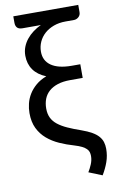

<svg xmlns="http://www.w3.org/2000/svg" viewBox="-97 -767 589 984"><g transform="rotate(-10 198.0 -275.0)"><path d="M383.5 -679Q383.5 -663 372.5 -653.5Q361.5 -644 348.5 -644H304.5Q270.5 -644 242.8 -633.8Q215 -623.5 195.2 -606Q175.5 -588.5 164.5 -564.5Q153.5 -540.5 153.5 -513Q153.5 -466 190.2 -440.5Q227 -415 297 -415H341V-344H275.5Q238 -344 210.5 -335Q183 -326 165 -310Q147 -294 138.2 -271.5Q129.5 -249 129.5 -221.5Q129.5 -193.5 139.5 -173Q149.5 -152.5 169.5 -136.8Q189.5 -121 218.8 -107.8Q248 -94.5 287 -81Q319.5 -69.5 340.8 -57.2Q362 -45 374.2 -31Q386.5 -17 391.5 -0.8Q396.5 15.5 396.5 34.5Q396.5 70.5 385.2 102.2Q374 134 355 165.5L285.5 137.5Q295.5 121.5 304.5 100.2Q313.5 79 313.5 57.5Q313.5 47 310.8 37.5Q308 28 299.8 19.8Q291.5 11.5 276.8 4Q262 -3.5 238.5 -10.5Q200 -21.5 164.2 -37.5Q128.5 -53.5 101 -77Q73.5 -100.5 57.2 -133.8Q41 -167 41 -213.5Q41 -237.5 47 -262.5Q53 -287.5 67 -310.5Q81 -333.5 103.5 -352.8Q126 -372 158.5 -384.5Q115 -402 93 -433.2Q71 -464.5 71 -507Q71 -531 79.2 -552.2Q87.5 -573.5 101.8 -591.2Q116 -609 135.2 -623.2Q154.5 -637.5 177 -648.5Q170 -648 162.5 -648Q155 -648 147 -648H82Q62.5 -648 54 -657.2Q45.5 -666.5 45.5 -682.5V-716.5H383.5Z"/></g></svg>

Font: Lato
Style: Regular
Weight: 400
Designer: Lukasz Dziedzic with Adam Twardoch and Botio Nikoltchev
Foundry: tyPoland Lukasz Dziedzic
Version: Version 2.010; 2014-09-01; http://www.latofonts.com/; ttfaut